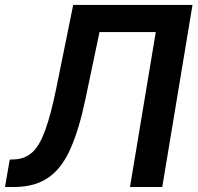

<svg xmlns="http://www.w3.org/2000/svg" viewBox="-41 -747 789 767"><path d="M-2.1 -109.4 18.5 -110.4Q61.1 -112.6 90.2 -140.6Q104.8 -154.5 117.2 -176.7Q129.6 -198.9 140.8 -230.1Q152 -261.4 162.6 -302.2Q173.3 -343 183.9 -394.5L251.4 -727.3H728L607.2 0H478.3L581.3 -619H356.5L300.8 -353.7Q288.4 -293.7 273.8 -244.7Q259.2 -195.7 241.8 -155.9Q224.8 -116.5 203.1 -87.4Q181.5 -58.2 153.8 -38.7Q126.1 -19.2 91.6 -9.6Q57.2 0 14.6 0H-21Z"/></svg>

Font: Inter P Semi Bold
Style: Italic
Weight: 600
Italic angle: 9.39999°
Designer: Rasmus Andersson
Foundry: rsms
Version: Version 3.018;git-588b23468